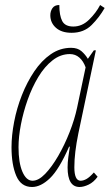

<svg xmlns="http://www.w3.org/2000/svg" viewBox="-20 -737 440 767"><path d="M108 10Q64 10 45 -34.5Q26 -79 26 -149Q26 -196 36.5 -250.5Q47 -305 67.5 -357Q88 -409 117 -452Q146 -495 183 -520.5Q220 -546 264 -546Q290 -546 305.5 -532.5Q321 -519 331 -502L355 -536H363L293 -204Q285 -165 281 -131.5Q277 -98 277 -69Q277 -15 302 -15Q313 -15 325.5 -22Q338 -29 355 -48L370 -31Q354 -9 334 0.5Q314 10 298 10Q250 10 250 -68Q250 -88 253 -109.5Q256 -131 259 -151H256Q216 -60 179.5 -25Q143 10 108 10ZM110 -15Q134 -15 160.5 -42.5Q187 -70 212.5 -114Q238 -158 258 -209Q278 -260 288 -307L322 -468Q313 -493 297 -507Q281 -521 259 -521Q222 -521 190 -496Q158 -471 133 -429.5Q108 -388 90.5 -338.5Q73 -289 63.5 -239.5Q54 -190 54 -149Q54 -87 69.5 -51Q85 -15 110 -15ZM266 -606Q226 -606 203.5 -626Q181 -646 181 -676Q181 -692 189.5 -704.5Q198 -717 217 -717Q217 -675 228.5 -653Q240 -631 273 -631Q308 -631 336 -658.5Q364 -686 380 -717L398 -705Q377 -668 346 -637Q315 -606 266 -606Z"/></svg>

Font: Noto Serif ExtraCondensed Thin
Style: Italic
Weight: 100
Width: 2
Italic angle: -12°
Designer: Monotype Design Team
Foundry: Monotype Imaging Inc.
Version: Version 2.013